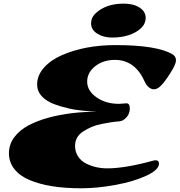

<svg xmlns="http://www.w3.org/2000/svg" viewBox="-20 -1018 990 1058"><path d="M676.8 -448.7Q695.3 -448.7 695.3 -420.2Q695.3 -391.6 676.8 -371.1Q658.2 -350.6 636.5 -349.1Q614.7 -347.7 591.6 -344.2Q568.4 -340.8 538.8 -334.7Q509.3 -328.6 484.9 -318.4Q460.4 -308.1 439.5 -294.4Q393.6 -265.1 393.6 -214.4Q393.6 -180.7 410.4 -155.5Q427.2 -130.4 454.6 -116.7Q507.3 -90.3 571.3 -90.3Q669.4 -90.3 822.3 -132.3Q831.1 -134.8 837.4 -134.8Q856 -134.8 856 -116.2Q856 -82 786.4 -49.8Q716.8 -17.6 616.7 1Q516.6 19.5 427.5 19.5Q338.4 19.5 268.1 8.3Q197.8 -2.9 143.6 -25.6Q89.4 -48.3 59.3 -86.2Q29.3 -124 29.3 -173.3Q29.3 -222.7 58.8 -262Q88.4 -301.3 136.7 -326.9Q185.1 -352.5 249 -370.1Q369.6 -402.3 515.1 -402.3Q411.6 -407.7 360.6 -419.9Q309.6 -432.1 280 -443.6Q250.5 -455.1 230.5 -469.7Q184.6 -502.9 184.6 -552.7Q184.6 -602.5 221.9 -644.8Q259.3 -687 320.8 -713.9Q448.2 -769.5 616.7 -769.5Q845.7 -769.5 931.2 -718.3Q949.7 -707 949.7 -685.3Q949.7 -663.6 917.7 -613.8Q885.7 -564 866 -544.9Q846.2 -525.9 829.3 -525.9Q812.5 -525.9 798.8 -538.1Q785.2 -550.3 777.3 -568.4Q724.1 -688 613.3 -688Q548.8 -688 504.6 -653.1Q460.4 -618.2 460.4 -568.1Q460.4 -518.1 511.5 -481.9Q562.5 -445.8 635.7 -445.8ZM509.8 -947.3Q565.9 -998 661.6 -998Q715.8 -998 749.3 -976.1Q782.7 -954.1 782.7 -920.2Q782.7 -886.2 755.9 -861.6Q729 -836.9 688.2 -824Q647.5 -811 598.4 -811Q549.3 -811 515.6 -832.8Q481.9 -854.5 481.9 -888.7Q481.9 -922.9 509.8 -947.3Z"/></svg>

Font: Sonsie One
Style: Regular
Weight: 400
Designer: Riccardo De Franceschi
Foundry: Sorkin Type Co
Version: Version 1.003